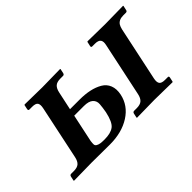

<svg xmlns="http://www.w3.org/2000/svg" viewBox="-63 -688 942 942"><g transform="rotate(-45 407.5 -217.5)"><path d="M619.1 -357.9Q621.6 -368.7 621.1 -376.7Q620.6 -384.8 616.9 -390.4Q613.3 -396 605.5 -398.9Q597.7 -401.9 585.4 -401.9H566.4Q558.6 -401.9 560.1 -410.2L565.4 -434.1L567.9 -436Q652.3 -434.1 688.5 -434.1L813.5 -436L815.4 -434.1L810.1 -410.2Q808.6 -402.3 800.3 -401.9H781.2Q765.1 -401.9 754.4 -396.5Q743.7 -391.1 738 -381.8Q732.4 -372.6 729 -357.9L669.4 -77.1Q664.6 -54.2 671.9 -43.7Q679.2 -33.2 703.1 -33.2H722.2Q730 -33.2 728 -23.9L723.1 -1L720.7 1Q635.3 -1 596.2 -1L474.6 1L473.1 -1L478 -23.9Q480 -32.7 487.8 -33.2H506.8Q530.8 -33.2 542.7 -43.7Q554.7 -54.2 559.6 -77.1ZM385.7 -126Q390.6 -153.3 392.3 -175Q394 -196.8 379.2 -210.4Q364.3 -224.1 330.6 -224.1H263.7L232.9 -79.1Q231 -65.4 231.4 -57.1Q231.9 -48.8 239.5 -44.2Q247.1 -39.6 257.8 -37.8Q268.6 -36.1 286.6 -36.1Q329.6 -36.1 351.6 -52.7Q373.5 -69.3 385.7 -126ZM122.6 -77.1 181.6 -356.9Q186.5 -379.9 179.7 -390.4Q172.9 -400.9 148.4 -400.9H129.4Q121.6 -400.9 123 -410.2L127.9 -433.1L130.4 -435.1Q215.8 -433.1 251 -433.1L376.5 -435.1L377.9 -433.1L373 -410.2Q371.1 -401.4 363.3 -400.9H344.2Q320.3 -400.9 308.6 -390.4Q296.9 -379.9 292 -356.9L271.5 -261.2H337.4Q375.5 -261.2 406.2 -254.6Q437 -248 460.9 -234.1Q484.9 -220.2 494.9 -195.1Q504.9 -169.9 498 -136.2Q484.9 -73.2 427.7 -36.6Q370.6 0 287.1 0L159.2 -1L37.6 1L36.1 -1L41 -23.9Q43 -32.7 50.8 -33.2H69.8Q94.2 -33.2 106 -43.7Q117.7 -54.2 122.6 -77.1Z"/></g></svg>

Font: Linux Libertine Slanted
Style: Semibold Slanted
Weight: 600
Designer: Philipp H. Poll
Foundry: Philipp H. Poll
Version: Version 5.1.1